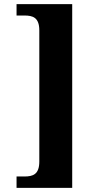

<svg xmlns="http://www.w3.org/2000/svg" viewBox="-20 -780 449 928"><path d="M60 128H329V-760H60V-705H98C138 -705 170 -696 170 -633V1C170 64 138 73 98 73H60Z"/></svg>

Font: Noto Serif Bengali Condensed Black
Style: Regular
Weight: 900
Width: 3
Designer: Juan Bruce, Universal Thirst, Indian Type Foundry and the Monotype Design Team.
Foundry: Monotype Imaging Inc.
Version: Version 2.003